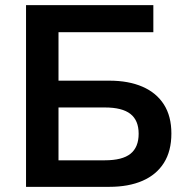

<svg xmlns="http://www.w3.org/2000/svg" viewBox="-20 -725 723 745"><path d="M81 0V-705H575V-600H207V-412H404Q479 -412 533 -388.5Q587 -365 616 -319.5Q645 -274 645 -207Q645 -139 616 -93Q587 -47 533 -23.5Q479 0 404 0ZM207 -103H387Q455 -103 486.5 -128.5Q518 -154 518 -206Q518 -258 486 -283Q454 -308 387 -308H207Z"/></svg>

Font: Nunito Sans 11pt
Style: Bold
Weight: 700
Version: Version 3.101;gftools[0.9.27]